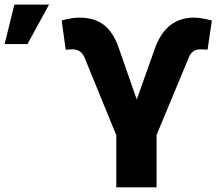

<svg xmlns="http://www.w3.org/2000/svg" viewBox="-225 -802 927 822"><path d="M360.4 -376 440.4 -600.6Q487.8 -726.6 606 -726.6Q633.3 -726.6 682.1 -714.4L663.6 -589.4L633.3 -590.8Q596.7 -590.8 583.5 -556.2L445.3 -224.1V0H272.9V-223.1L137.7 -553.7Q122.6 -590.8 86.4 -590.8L56.2 -589.4L39.1 -714.4Q83.5 -726.6 114.7 -726.6Q179.7 -726.6 219.7 -695.3Q259.8 -664.1 282.2 -600.1ZM-163.6 -782.2H-15.1L-107.4 -613.3H-205.1Z"/></svg>

Font: Roboto Black
Style: Regular
Weight: 900
Designer: Google
Version: Version 2.134; 2016